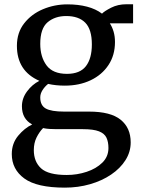

<svg xmlns="http://www.w3.org/2000/svg" viewBox="-20 -590 646 880"><path d="M277 270Q149 270 91.5 228Q34 186 34 116Q34 67.5 63.2 32.2Q92.5 -3 127.5 -19.5Q80.5 -45 80.5 -103Q80.5 -139.5 104 -171.2Q127.5 -203 160.5 -219.5Q57.5 -264.5 57.5 -380Q57.5 -440.5 90.8 -483Q124 -525.5 177 -547.8Q230 -570 289 -570Q338.5 -570 378.8 -559.5Q419 -549 447.5 -527.5Q458.5 -539 489.5 -554.8Q520.5 -570.5 559.5 -570.5H590V-483H483.5Q494.5 -466 500.8 -444.5Q507 -423 507 -397.5Q507 -337 477.2 -292Q447.5 -247 395.5 -222.2Q343.5 -197.5 277 -197.5Q235.5 -197.5 200.5 -205.5Q185 -193 174.8 -176.8Q164.5 -160.5 164.5 -143.5Q164.5 -107 189.5 -92.8Q214.5 -78.5 274.5 -78.5H388.5Q487 -78.5 533 -41.2Q579 -4 579 62.5Q579 106.5 555 144.2Q531 182 489.2 210.2Q447.5 238.5 393 254.2Q338.5 270 277 270ZM287 -251.5Q346.5 -251.5 373.8 -286.8Q401 -322 401 -386.5Q401 -455 371 -485.8Q341 -516.5 283.5 -516.5Q232 -516.5 198.2 -488Q164.5 -459.5 164.5 -389Q164.5 -329.5 193.2 -290.5Q222 -251.5 287 -251.5ZM286 212Q333.5 212 377.2 197.5Q421 183 449 155.5Q477 128 477 88.5Q477 60.5 468 41.2Q459 22 433.8 12Q408.5 2 360 2H240Q222.5 2 206.8 1Q191 0 177.5 -3Q160 15 147.5 40.2Q135 65.5 135 98Q135 151 168.2 181.5Q201.5 212 286 212Z"/></svg>

Font: Merriweather
Style: Regular
Weight: 400
Designer: Eben Sorkin
Foundry: Eben Sorkin
Version: Version 2.100; ttfautohint (v1.7.19-72a1) -l 8 -r 50 -G 200 